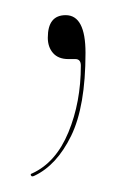

<svg xmlns="http://www.w3.org/2000/svg" viewBox="-20 -76 155 247"><path d="M68 0Q55 0 48.2 -7.8Q41.5 -15.5 41.5 -27.5Q41.5 -56.5 64.5 -56.5Q90 -56.5 90 -8Q90 61 71.5 98.8Q53 136.5 24.5 150Q21.5 151.5 20.5 150.5Q18 148 21.5 147Q52 133 68 94.2Q84 55.5 84 8.5Q84 0 77 0Z"/></svg>

Font: Fraunces 144pt S000 Thin
Style: Regular
Weight: 100
Version: Version 1.000; ttfautohint (v1.8.3)